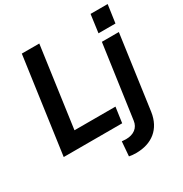

<svg xmlns="http://www.w3.org/2000/svg" viewBox="-215 -909 1236 1294"><g transform="rotate(-30 403.0 -262.0)"><path d="M489 0 506 -120H187L274 -745H138L34 0ZM786 -605 806 -745H673L654 -605ZM471 221C594 221 679 155 697 31L777 -544H645L565 24C558 76 518 106 458 106C450 106 438 105 426 104L417 216C429 219 451 221 471 221Z"/></g></svg>

Font: Plus Jakarta Sans
Style: Bold Italic
Weight: 700
Italic angle: -8°
Designer: Gumpita Rahayu
Foundry: Tokotype
Version: Version 2.071;gftools[0.9.30]